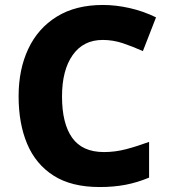

<svg xmlns="http://www.w3.org/2000/svg" viewBox="-20 -744 683 774"><path d="M394 -583Q316 -583 273 -522Q230 -461 230 -355Q230 -246 271 -188.5Q312 -131 399 -131Q444 -131 488 -142.5Q532 -154 581 -172V-28Q533 -8 485.5 1Q438 10 382 10Q268 10 196 -36Q124 -82 89.5 -164Q55 -246 55 -356Q55 -464 94 -547Q133 -630 209 -677Q285 -724 395 -724Q447 -724 502.5 -711.5Q558 -699 609 -674L556 -538Q516 -556 476 -569.5Q436 -583 394 -583Z"/></svg>

Font: Noto Sans Malayalam ExtraBold
Style: Regular
Weight: 800
Designer: Jelle Bosma - Monotype Design Team
Foundry: Monotype Imaging Inc.
Version: Version 2.104; ttfautohint (v1.8.4.7-5d5b)